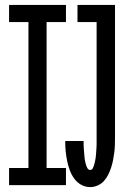

<svg xmlns="http://www.w3.org/2000/svg" viewBox="-20 -755 540 783"><path d="M348 8Q328 8 311 -1.5Q294 -11 282.5 -27Q271 -43 264.5 -61Q258 -79 254 -98Q250 -117 248 -136.5Q246 -156 246 -175V-180H321V-177Q321 -171 321 -165Q321 -159 321.5 -152.5Q322 -146 322.5 -140Q323 -134 323.5 -128Q324 -122 324.5 -115.5Q325 -109 326 -103Q327 -97 328.5 -91Q330 -85 332 -79Q334 -73 337.5 -67.5Q341 -62 348 -62Q355 -62 358.5 -69Q362 -76 364 -83Q366 -90 367.5 -97Q369 -104 370 -110.5Q371 -117 371.5 -124.5Q372 -132 372.5 -139Q373 -146 373.5 -153Q374 -160 374 -167Q374 -174 374 -181Q374 -188 374 -195V-665H296V-735H449V-195Q449 -179 448.5 -163.5Q448 -148 446 -132.5Q444 -117 441 -101.5Q438 -86 433 -71Q428 -56 421 -42Q414 -28 403.5 -16.5Q393 -5 378 1.5Q363 8 348 8ZM249 0H17V-70H96V-665H17V-735H249V-665H170V-70H249Z"/></svg>

Font: Iosevka MaddieWtf
Style: Regular
Weight: 400
Monospace: yes
Designer: Belleve Invis
Foundry: Belleve Invis
Version: Version 31.3.0; ttfautohint (v1.8.3)